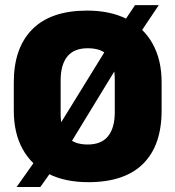

<svg xmlns="http://www.w3.org/2000/svg" viewBox="-20 -696 687 752"><path d="M326 17.5Q234 17.5 168.8 -15.8Q103.5 -49 68.8 -111.8Q34 -174.5 34 -263.5V-373.5Q34 -508.5 106.8 -581.5Q179.5 -654.5 321 -654.5Q413 -654.5 478.2 -620.8Q543.5 -587 578.2 -524Q613 -461 613 -373.5V-263.5Q613 -126.5 540.5 -54.5Q468 17.5 326 17.5ZM45 36.5 148.5 -110 186 -162.5 418.5 -539.5 450.5 -589 509 -676H602L504 -530L467 -480.5L233 -97L205.5 -59L138 36.5ZM323.5 -130Q377 -130 403.2 -162.5Q429.5 -195 429.5 -256V-386Q429.5 -443.5 405.2 -475.2Q381 -507 323.5 -507Q269.5 -507 243.5 -474.5Q217.5 -442 217.5 -381V-251Q217.5 -190 243.5 -160Q269.5 -130 323.5 -130Z"/></svg>

Font: Anek Gujarati Medium ExtraBold
Style: Regular
Weight: 800
Version: Version 1.003